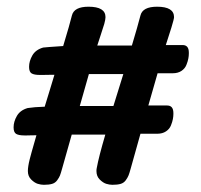

<svg xmlns="http://www.w3.org/2000/svg" viewBox="-20 -750 583 558"><path d="M261.2 -261.7Q267.1 -294.4 286.1 -358.9H188.5Q180.7 -332.5 160.6 -260.3Q156.7 -246.1 154.3 -240Q151.9 -233.9 146.2 -226.1Q140.6 -218.3 131.3 -215.6Q122.1 -212.9 107.4 -212.9Q99.1 -212.9 89.6 -215.8Q80.1 -218.8 70.6 -228.3Q61 -237.8 61 -252.9Q61 -259.3 62.3 -267.6Q63.5 -275.9 66.4 -287.4Q69.3 -298.8 71.8 -307.6Q74.2 -316.4 78.9 -332.5Q83.5 -348.6 85.9 -356.9Q81.1 -356.9 72 -356.7Q63 -356.4 58.6 -356.4H50.8Q34.7 -356.4 27.1 -360.8Q19.5 -365.2 19.5 -379.9Q19.5 -396.5 29.1 -413.1Q38.6 -429.7 60.5 -436Q79.6 -439 109.9 -439.9Q115.2 -457 124.8 -488.5Q134.3 -520 138.2 -532.7Q132.3 -532.7 120.6 -532.5Q108.9 -532.2 103.5 -532.2H95.7Q79.6 -532.2 72 -536.6Q64.5 -541 64.5 -555.7Q64.5 -572.3 74 -588.9Q83.5 -605.5 105.5 -611.8Q112.3 -612.8 163.6 -616.2Q183.1 -680.7 189 -705.1Q195.3 -730.5 237.3 -730.5Q286.6 -730.5 286.6 -700.2Q286.6 -693.4 283 -680.4Q279.3 -667.5 272.5 -647.7Q265.6 -627.9 262.7 -617.7H363.3Q379.9 -672.9 388.2 -705.1Q394.5 -730.5 436.5 -730.5Q485.8 -730.5 485.8 -700.2Q485.8 -694.8 478 -669.4L461.9 -619.1H510.7Q528.8 -619.1 528.8 -597.2V-594.2Q528.8 -587.4 527.3 -579.6Q525.9 -571.8 521.7 -561.3Q517.6 -550.8 507.3 -543.9Q497.1 -537.1 481.9 -537.1H438L411.1 -443.4H465.8Q483.9 -443.4 483.9 -421.4V-418.5Q483.9 -411.6 482.4 -403.8Q481 -396 476.8 -385.5Q472.7 -375 462.4 -368.2Q452.1 -361.3 437 -361.3H388.2L359.9 -260.3Q356 -246.1 353.5 -240Q351.1 -233.9 345.5 -226.1Q339.8 -218.3 330.6 -215.6Q321.3 -212.9 306.6 -212.9Q298.3 -212.9 288.8 -215.8Q279.3 -218.8 269.8 -228.3Q260.3 -237.8 260.3 -252.9Q260.3 -258.3 261.2 -261.7ZM238.3 -534.7 211.9 -441.9H309.6L338.4 -534.7Z"/></svg>

Font: Coustard Black
Style: Regular
Weight: 900
Foundry: vernon adams
Version: Version 1.001;